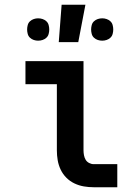

<svg xmlns="http://www.w3.org/2000/svg" viewBox="-20 -787 590 807"><path d="M473 0H374Q353 0 332.5 -3.5Q312 -7 293 -16Q274 -25 259 -40Q244 -55 235 -74Q226 -93 222.5 -113.5Q219 -134 219 -155V-433H87V-530H331V-155Q331 -145 333 -134.5Q335 -124 340 -115.5Q345 -107 354.5 -102Q364 -97 374 -97H473ZM410 -616Q400 -616 391 -619Q382 -622 375 -628.5Q368 -635 365.5 -644.5Q363 -654 363 -663Q363 -672 365.5 -681.5Q368 -691 375 -697.5Q382 -704 391 -707Q400 -710 410 -710Q419 -710 428 -707Q437 -704 444 -697.5Q451 -691 453.5 -681.5Q456 -672 456 -663Q456 -654 453.5 -644.5Q451 -635 444 -628.5Q437 -622 428 -619Q419 -616 410 -616ZM140 -616Q131 -616 122 -619Q113 -622 106 -628.5Q99 -635 96.5 -644.5Q94 -654 94 -663Q94 -672 96.5 -681.5Q99 -691 106 -697.5Q113 -704 122 -707Q131 -710 140 -710Q150 -710 159 -707Q168 -704 175 -697.5Q182 -691 184.5 -681.5Q187 -672 187 -663Q187 -654 184.5 -644.5Q182 -635 175 -628.5Q168 -622 159 -619Q150 -616 140 -616ZM227 -610 239 -767H339L309 -610Z"/></svg>

Font: Lode Term
Style: Bold
Weight: 700
Monospace: yes
Designer: Belleve Invis
Foundry: Belleve Invis
Version: Version 29.2.0